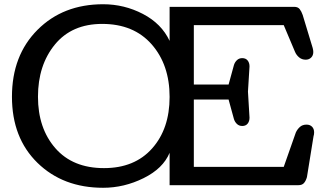

<svg xmlns="http://www.w3.org/2000/svg" viewBox="-20 -869 1528 901"><path d="M463.9 12.2Q275.9 12.2 156 -104.7Q36.1 -221.7 36.1 -415Q36.1 -608.9 156 -729Q275.9 -849.1 463.9 -849.1Q563 -849.1 650.4 -803.7Q737.8 -758.3 775.9 -677.2V-836.9H1360.4Q1377.9 -836.9 1386.2 -826.4Q1394.5 -815.9 1400.4 -798.8L1447.3 -644Q1448.7 -638.7 1449.5 -633.8Q1450.2 -628.9 1450.2 -625Q1450.2 -608.9 1440.2 -598.9Q1430.2 -588.9 1414.6 -588.9Q1396.5 -588.9 1383.5 -599.9Q1370.6 -610.8 1364.3 -626L1311.5 -751H889.6V-472.2H1052.7L1077.6 -563Q1081.5 -576.7 1091.6 -586.4Q1101.6 -596.2 1116.7 -596.2Q1133.3 -596.2 1142.1 -585.2Q1150.9 -574.2 1150.9 -557.1L1143.6 -439L1150.9 -316.9Q1150.9 -299.8 1142.1 -288.8Q1133.3 -277.8 1116.7 -277.8Q1101.6 -277.8 1091.6 -287.6Q1081.5 -297.4 1077.6 -311L1052.7 -401.9H889.6V-85.9H1311.5L1368.2 -247.1Q1375 -262.2 1387.2 -273.2Q1399.4 -284.2 1418.5 -284.2Q1434.6 -284.2 1444.3 -274.4Q1454.1 -264.6 1454.1 -248Q1454.1 -243.2 1453.4 -238.3Q1452.6 -233.4 1451.2 -229L1420.4 -38.1Q1415.5 -20.5 1406.7 -10.3Q1397.9 0 1380.4 0H775.9V-151.9Q745.1 -78.1 653.8 -33Q562.5 12.2 463.9 12.2ZM459.5 -756.8Q316.9 -756.8 237.5 -659.9Q158.2 -563 158.2 -415Q158.2 -267.1 239.7 -173.6Q321.3 -80.1 467.8 -80.1Q611.8 -80.1 693.8 -172.4Q775.9 -264.6 775.9 -414.1Q775.9 -564.9 691.7 -660.9Q607.4 -756.8 459.5 -756.8Z"/></svg>

Font: Cutive
Style: Regular
Weight: 400
Designer: Vernon Adams
Version: Version 1.002